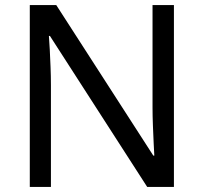

<svg xmlns="http://www.w3.org/2000/svg" viewBox="-20 -734 800 754"><path d="M663 0H558L176 -593H172Q174 -570 175.5 -538.5Q177 -507 178.5 -471.5Q180 -436 180 -399V0H97V-714H201L582 -123H586Q585 -139 583.5 -171Q582 -203 580.5 -241Q579 -279 579 -311V-714H663Z"/></svg>

Font: lsinhala05
Style: Book
Weight: 400
Designer: Jelle Bosma - Monotype Design Team
Foundry: Monotype Imaging Inc.
Version: Version 2.003